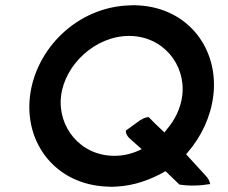

<svg xmlns="http://www.w3.org/2000/svg" viewBox="-20 -725 888 748"><path d="M97 -352C74 -167 197 -6 397 2H398C408 3 422 3 432 2C502 -1 567 -25 625 -58L679 -6C717 0 758 -1 799 -8C797 -18 792 -30 780 -42L705 -124L711 -131C764 -192 801 -270 811 -352C833 -533 715 -693 520 -704C507 -705 496 -705 484 -704H483C281 -697 120 -536 97 -352ZM218 -352C233 -473 351 -585 483 -585C615 -585 705 -473 690 -352C684 -304 662 -258 629 -220L621 -209L611 -218C593 -235 577 -250 559 -269C546 -268 532 -262 514 -248L470 -216C470 -206 474 -195 488 -183L532 -144L517 -137C487 -124 457 -118 425 -118C293 -118 203 -231 218 -352Z"/></svg>

Font: Bluebird
Style: LiExtObl
Weight: 300
Designer: Jasper
Foundry: Cannot Into Space Fonts
Version: Version 0.98